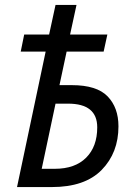

<svg xmlns="http://www.w3.org/2000/svg" viewBox="-20 -758 551 778"><path d="M49 0H190Q324 0 392 -69.5Q460 -139 460 -246Q460 -322 416 -367.5Q372 -413 271 -413H221L250 -549H400L415 -618H264L290 -738H205L179 -618H78L64 -549H165ZM149 -74 205 -338H256Q374 -338 374 -242Q374 -164 329 -119Q284 -74 202 -74Z"/></svg>

Font: Noto Sans UI SemiCondensed
Style: Italic
Weight: 400
Width: 4
Italic angle: -12°
Designer: Monotype Design Team
Foundry: Monotype Imaging Inc.
Version: Version 1.901